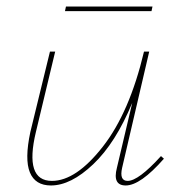

<svg xmlns="http://www.w3.org/2000/svg" viewBox="-20 -565 551 588"><path d="M447 -545 444 -531H179L182 -545ZM473 -87 482 -79Q410 3 365 3Q324 3 338 -51L385 -250Q334 -127 265.5 -62Q197 3 136 3Q88 3 71.5 -37Q55 -77 73 -161L133 -407H149L90 -161Q54 -11 139 -11Q213 -11 295 -116Q377 -221 421 -407H437L354 -51Q345 -11 371 -11Q404 -11 473 -87Z"/></svg>

Font: EauTest Thin
Style: Italic
Weight: 250
Italic angle: -12°
Designer: Christian Thalmann (Catharsis Fonts)
Version: Version 0.001;PS 000.001;hotconv 1.0.88;makeotf.lib2.5.64775